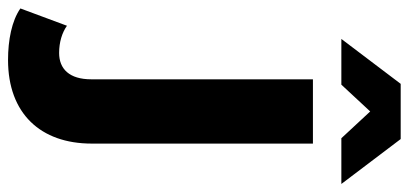

<svg xmlns="http://www.w3.org/2000/svg" viewBox="-376 -508 993 466"><g transform="rotate(90 120.0 -274.5)"><path d="M157 -677 222 -607H333L224 -751H90L-19 -607H92ZM79 0C79 53 54 78 15 78C-11 78 -34 71 -51 59L-93 172C-63 193 -16 202 32 202C162 202 235 123 235 -1V-538H79Z"/></g></svg>

Font: AWKNG-Font
Style: Bold
Weight: 700
Designer: Awakening Church
Foundry: Awakening Church
Version: Version 1.700;PS 001.700;hotconv 1.0.88;makeotf.lib2.5.64775